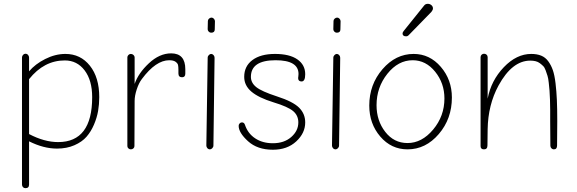

<svg xmlns="http://www.w3.org/2000/svg" viewBox="-20 -775 3019 1004"><path d="M113 209Q105 209 100 203.5Q95 198 95 190V-474Q95 -482 100.5 -488Q106 -494 113 -494Q121 -494 126.5 -488Q132 -482 132 -474V-402Q164 -440 216.5 -466.5Q269 -493 322 -493Q401 -493 450 -431.5Q499 -370 499 -267Q499 -230 493 -195Q487 -160 471.5 -123.5Q456 -87 432.5 -60Q409 -33 369 -15.5Q329 2 278 2Q208 2 132 -36V190Q132 209 113 209ZM284 -32Q462 -32 462 -267Q462 -355 422.5 -407Q383 -459 319 -459Q210 -459 132 -361V-74Q212 -32 284 -32Z M664 6Q657 6 651.5 1Q646 -4 646 -11V-475Q646 -482 651.5 -487.5Q657 -493 664 -493Q672 -493 678 -487.5Q684 -482 684 -475V-336Q703 -392 758.5 -444Q814 -496 875 -496Q949 -496 949 -413V-390Q949 -371 932 -371Q913 -371 913 -391V-410Q913 -426 911 -435Q909 -444 898 -452Q887 -460 865 -460Q795 -460 722 -362Q706 -341 695 -307.5Q684 -274 684 -247L683 -11Q683 -4 677.5 1Q672 6 664 6Z M1084 -604Q1077 -604 1071.5 -609.5Q1066 -615 1066 -622L1067 -665Q1067 -672 1073 -677.5Q1079 -683 1086 -683Q1093 -683 1098.5 -677Q1104 -671 1104 -664L1103 -621Q1103 -604 1084 -604ZM1078 6Q1070 6 1064.5 0Q1059 -6 1059 -14L1066 -473Q1066 -481 1072 -487Q1078 -493 1084 -493Q1091 -493 1096.5 -487Q1102 -481 1102 -473L1096 -14Q1096 -6 1090 0Q1084 6 1078 6Z M1407 8Q1326 8 1277 -36.5Q1228 -81 1228 -117Q1228 -124 1233 -129.5Q1238 -135 1245 -135Q1257 -135 1261 -122Q1276 -77 1314.5 -51.5Q1353 -26 1407 -26Q1466 -26 1503 -58.5Q1540 -91 1540 -135Q1540 -171 1513 -194Q1486 -217 1410 -240Q1332 -264 1294.5 -296Q1257 -328 1257 -373Q1257 -429 1300 -461Q1343 -493 1418 -493Q1494 -493 1535 -464.5Q1576 -436 1576 -387Q1576 -349 1557 -349Q1539 -349 1539 -367Q1539 -369 1540 -375Q1541 -381 1541 -388Q1541 -460 1421 -460Q1292 -460 1292 -373Q1292 -342 1320 -319.5Q1348 -297 1428 -271Q1512 -244 1544 -212Q1576 -180 1576 -135Q1576 -79 1529 -35.5Q1482 8 1407 8Z M1741 -604Q1734 -604 1728.5 -609.5Q1723 -615 1723 -622L1724 -665Q1724 -672 1730 -677.5Q1736 -683 1743 -683Q1750 -683 1755.5 -677Q1761 -671 1761 -664L1760 -621Q1760 -604 1741 -604ZM1735 6Q1727 6 1721.5 0Q1716 -6 1716 -14L1723 -473Q1723 -481 1729 -487Q1735 -493 1741 -493Q1748 -493 1753.5 -487Q1759 -481 1759 -473L1753 -14Q1753 -6 1747 0Q1741 6 1735 6Z M2104 -585Q2085 -585 2085 -600Q2085 -606 2091 -613L2197 -745Q2204 -755 2217 -755Q2228 -755 2236 -748Q2244 -741 2244 -731Q2244 -723 2236 -713L2116 -590Q2111 -585 2104 -585ZM2111 6Q2026 6 1968.5 -61Q1911 -128 1911 -223Q1911 -333 1980 -413Q2049 -493 2143 -493Q2227 -493 2285 -425.5Q2343 -358 2343 -265Q2343 -154 2274.5 -74Q2206 6 2111 6ZM2111 -27Q2186 -27 2245 -97.5Q2304 -168 2304 -260Q2304 -340 2255.5 -400Q2207 -460 2138 -460Q2062 -460 2005.5 -389Q1949 -318 1949 -225Q1949 -144 1994.5 -85.5Q2040 -27 2111 -27Z M2493 -11V-476Q2493 -484 2498.5 -489Q2504 -494 2511 -494Q2519 -494 2524.5 -489Q2530 -484 2530 -476V-259Q2548 -354 2614.5 -423.5Q2681 -493 2758 -493Q2788 -493 2810 -484Q2832 -475 2847 -454.5Q2862 -434 2871 -408Q2880 -382 2885 -339.5Q2890 -297 2892 -252Q2894 -207 2894 -142Q2894 -123 2893.5 -80.5Q2893 -38 2893 -14Q2893 6 2876 6Q2869 6 2863.5 0.5Q2858 -5 2858 -13Q2858 -37 2857.5 -78.5Q2857 -120 2857 -139Q2857 -178 2857 -200Q2857 -222 2856 -253Q2855 -284 2853.5 -301.5Q2852 -319 2849.5 -342.5Q2847 -366 2843 -378.5Q2839 -391 2833.5 -406.5Q2828 -422 2820.5 -429.5Q2813 -437 2803 -444.5Q2793 -452 2780.5 -455Q2768 -458 2753 -458Q2658 -458 2587 -328Q2532 -227 2530 -99L2529 -15Q2529 6 2511 6Q2493 6 2493 -11Z"/></svg>

Font: Comic Neue Light
Style: Regular
Weight: 300
Designer: Craig Rozynski
Foundry: Craig Rozynski
Version: Version 2.003